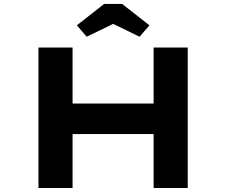

<svg xmlns="http://www.w3.org/2000/svg" viewBox="-20 -937 1127 957"><path d="M745.7 0V-700H915.7V0ZM171.7 0V-700H341.7V0ZM238.2 -268.9 239.8 -421.1H836.2V-268.9ZM412.1 -753.9 363.1 -810.7 499.1 -917.4H588.8L724.9 -810.7L675.8 -753.9L529.2 -825.2H558.8Z"/></svg>

Font: Lexend Zetta
Style: Regular
Weight: 400
Designer: Bonnie Shaver-Troup, Thomas Jockin
Foundry: Lexend
Version: Version 1.007